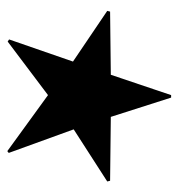

<svg xmlns="http://www.w3.org/2000/svg" viewBox="-1 -498 499 538"><g transform="rotate(90 249.0 -228.5)"><path d="M403 1 246 -113 96 0 90 -4 152 -183 10 -279 12 -287 189 -289 246 -458H253L307 -289L486 -287L488 -279L342 -185L408 -3Z"/></g></svg>

Font: Noto Sans Arabic UI SemiCondensed Semi
Style: Regular
Weight: 600
Width: 4
Designer: Nadine Chahine - Monotype Design Team
Foundry: Monotype Imaging Inc.
Version: Version 1.900